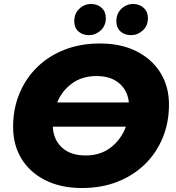

<svg xmlns="http://www.w3.org/2000/svg" viewBox="-20 -933 885 967"><path d="M394 14Q286 14 208 -25.5Q130 -65 88 -134Q46 -203 46 -294Q46 -385 78 -462Q110 -539 168 -595.5Q226 -652 306 -683Q386 -714 483 -714Q590 -714 668 -674.5Q746 -635 788.5 -566Q831 -497 831 -406Q831 -315 799 -238Q767 -161 708.5 -104.5Q650 -48 570 -17Q490 14 394 14ZM411 -150Q487 -150 539 -191Q591 -232 614 -295H246Q249 -230 292 -190Q335 -150 411 -150ZM268 -417H629Q623 -477 580.5 -513.5Q538 -550 466 -550Q394 -550 343 -513Q292 -476 268 -417ZM640 -756Q608 -756 587 -774.5Q566 -793 566 -826Q566 -865 591.5 -889Q617 -913 651 -913Q682 -913 703.5 -893.5Q725 -874 725 -842Q725 -803 699 -779.5Q673 -756 640 -756ZM428 -756Q396 -756 375 -774.5Q354 -793 354 -826Q354 -865 379.5 -889Q405 -913 439 -913Q471 -913 492 -893.5Q513 -874 513 -842Q513 -803 487 -779.5Q461 -756 428 -756Z"/></svg>

Font: Montserrat ExtraBold
Style: Italic
Weight: 800
Italic angle: -11.3°
Designer: Julieta Ulanovsky
Foundry: Julieta Ulanovsky
Version: Version 9.000; ttfautohint (v1.8.4.7-5d5b)